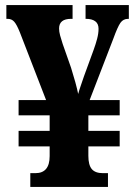

<svg xmlns="http://www.w3.org/2000/svg" viewBox="-20 -734 533 754"><path d="M99 0V-54H119Q175 -54 175 -121V-159H53V-220H175V-281H53V-341H161L58 -607Q46 -637 36 -648.5Q26 -660 10 -660H5V-714H265V-660H259Q212 -660 212 -622Q212 -610 216 -595Q220 -580 226 -562L259 -468Q269 -436 276 -410.5Q283 -385 287 -365Q291 -380 297 -397Q303 -414 310 -435L348 -539Q356 -561 361.5 -582Q367 -603 367 -621Q367 -641 354 -650.5Q341 -660 318 -660H316V-714H486V-660H483Q464 -660 453 -644.5Q442 -629 425 -582L332 -341H450V-281H327V-220H450V-159H327V-122Q327 -86 340.5 -70Q354 -54 384 -54H404V0Z"/></svg>

Font: Noto Serif Ethiopic Condensed ExtraBold
Style: Regular
Weight: 800
Width: 3
Designer: Monotype Design Team
Foundry: Monotype Imaging Inc.
Version: Version 2.102; ttfautohint (v1.8.4.7-5d5b)